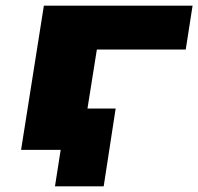

<svg xmlns="http://www.w3.org/2000/svg" viewBox="-20 -526 696 674"><path d="M173 128 193 0H70L92 -145H386L344 128ZM54 0 134 -506H656L632 -352H320L264 0Z"/></svg>

Font: Nunito Sans 7pt Expanded Black
Style: Italic
Weight: 900
Width: 7
Italic angle: -9°
Designer: Vernon Adams
Foundry: Vernon Adams
Version: Version 3.101;gftools[0.9.27]